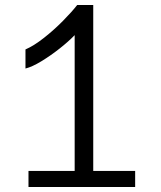

<svg xmlns="http://www.w3.org/2000/svg" viewBox="-20 -745 640 765"><path d="M93.5 -64H277.5V-605Q254 -580.5 218 -552Q182 -523.5 145 -501Q108 -478.5 81.5 -472V-548Q115 -562.5 155.2 -594.2Q195.5 -626 231 -662Q266.5 -698 287.5 -725H351.5V-64H518.5V0H93.5Z"/></svg>

Font: JuliaMono Light
Style: Regular
Weight: 300
Monospace: yes
Designer: cormullion
Foundry: corm
Version: Version 0.054; ttfautohint (v1.8.4)